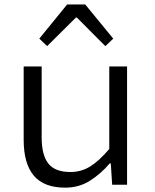

<svg xmlns="http://www.w3.org/2000/svg" viewBox="-20 -842 707 875"><path d="M276.9 13.2Q180.2 13.2 134 -41.7Q87.9 -96.7 87.9 -204.1V-539.1H169.9V-214.8Q169.9 -135.7 200.2 -96.9Q230.5 -58.1 300.8 -58.1Q349.6 -58.1 390.1 -82.8Q430.7 -107.4 478 -163.1V-539.1H559.1V0H491.2L484.9 -97.2H480Q438 -48.3 388.7 -17.6Q339.4 13.2 276.9 13.2ZM194.8 -631.8 159.2 -666 286.1 -821.8H368.2L496.1 -666L460 -631.8L330.1 -762.2H326.2Z"/></svg>

Font: Shanggu Mono N
Style: Regular
Weight: 350
Designer: GuiWonder
Version: Version 1.021